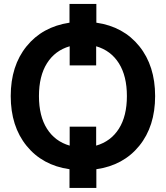

<svg xmlns="http://www.w3.org/2000/svg" viewBox="-20 -850 838 970"><path d="M466.8 -735.4Q603.5 -715.8 683.6 -616.7Q763.7 -517.6 763.7 -364.7Q763.7 -211.9 683.6 -113.3Q603.5 -14.6 466.8 4.9V99.6H331.1V4.9Q194.3 -14.6 114.3 -113.3Q34.2 -211.9 34.2 -364.7Q34.2 -517.6 114.3 -616.2Q194.3 -714.8 331.1 -735.4V-830.1H466.8ZM332 -114.3V-210H465.8V-114.3Q540 -135.7 580.6 -199.7Q621.1 -263.7 621.1 -364.7Q621.1 -465.8 580.6 -530.3Q540 -594.7 465.8 -616.2V-519.5H332V-616.2Q257.8 -594.7 217.3 -530.3Q176.8 -465.8 176.8 -364.7Q176.8 -263.7 217.3 -199.7Q257.8 -135.7 332 -114.3Z"/></svg>

Font: Mgen+ 1c bold
Style: Bold
Weight: 700
Designer: [Source Han Sans]
Ryoko NISHIZUKA  (kana & ideographs); Paul D. Hunt (Latin, Greek & Cyrillic); Wenlong ZHANG  (bopomofo
Version: Version 1.059.20150602